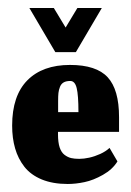

<svg xmlns="http://www.w3.org/2000/svg" viewBox="-20 -452 327 479"><path d="M118 -322H169.3L234 -432H173L143.7 -383.3L114.3 -432H53.3ZM175.7 -172.3H125V-200.3Q125 -212.3 125.8 -220.2Q126.7 -228 129.7 -235.5Q132.7 -243 139 -246.5Q145.3 -250 155.3 -250Q167 -250 171.3 -232.3Q175.7 -214.7 175.7 -172.3ZM149 7Q169 7 191 2.3Q213 -2.3 236.8 -15.8Q260.7 -29.3 273 -49.3L253.3 -83Q244 -74.3 230.2 -68Q216.3 -61.7 202.8 -58.7Q189.3 -55.7 177.7 -55.7Q165.7 -55.7 157.3 -57.7Q149 -59.7 141 -65.7Q133 -71.7 128.8 -84.3Q124.7 -97 124.7 -116.7V-123H277V-160Q277 -228.3 248.7 -259.2Q220.3 -290 154.7 -290Q86.3 -290 48.3 -251.7Q10.3 -213.3 10.3 -138.7Q10.3 -107.3 17.7 -81.8Q25 -56.3 40.8 -36Q56.7 -15.7 84.2 -4.3Q111.7 7 149 7Z"/></svg>

Font: Jomhuria
Style: Regular
Weight: 400
Designer: Arabic design by Kourosh Beigpour, Latin design by Eben Sorkin, engineering by Lasse Fister and Khaled Hosney
Version: Version 1.0000